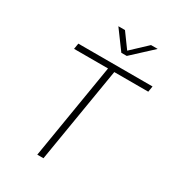

<svg xmlns="http://www.w3.org/2000/svg" viewBox="-221 -1071 1087 1197"><g transform="rotate(30 323.0 -473.0)"><path d="M105 -686 111.8 -727.5H646L639.2 -686H394.5L280.8 0H236.3L349.6 -686ZM321.3 -946.3 397.5 -841.8 508.8 -946.3H555.7V-945.3L411.6 -812H372.6L274.4 -945.3V-946.3Z"/></g></svg>

Font: Inter 28pt ExtraLight
Style: Italic
Weight: 250
Italic angle: -9.3988°
Designer: Rasmus Andersson
Foundry: rsms
Version: Version 4.001;git-66647c0bb